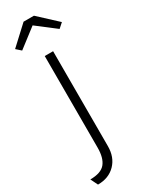

<svg xmlns="http://www.w3.org/2000/svg" viewBox="-252 -764 759 995"><g transform="rotate(-30 128.0 -267.0)"><path d="M9 195 -12 152Q52 152 77.5 121Q103 90 103 28V-520H153V48Q153 114 113.5 154.5Q74 195 9 195ZM16 -603 -12 -628 97 -729H159L268 -628L240 -603L128 -689Z"/></g></svg>

Font: Lexend Deca ExtraLight
Style: Regular
Weight: 200
Designer: Bonnie Shaver-Troup, Thomas Jockin
Foundry: Lexend
Version: Version 1.008; ttfautohint (v1.8.4.7-5d5b)